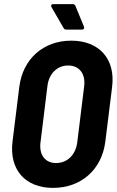

<svg xmlns="http://www.w3.org/2000/svg" viewBox="-20 -906 568 935"><path d="M389 -776 347 -878C345 -883 340 -886 334 -886H240C230 -886 226 -879 231 -871L290 -769C294 -763 297 -762 303 -762H380C388 -762 392 -768 389 -776ZM238 9C375 9 476 -80 493 -217L526 -483C543 -619 463 -708 327 -708C191 -708 91 -619 74 -483L41 -217C24 -80 103 9 238 9ZM253 -112C200 -112 170 -152 177 -211L211 -487C218 -547 258 -587 312 -587C366 -587 397 -547 390 -487L356 -211C348 -152 308 -112 253 -112Z"/></svg>

Font: Barlow Semi Condensed
Style: Bold Italic
Weight: 700
Width: 4
Italic angle: -7°
Designer: Jeremy Tribby
Foundry: Tribby Type
Version: Version 1.422;hotconv 1.0.109;makeotfexe 2.5.65596